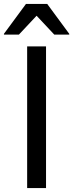

<svg xmlns="http://www.w3.org/2000/svg" viewBox="-42 -956 372 976"><path d="M96 -720H192V0H96ZM-22 -780V-784L90 -936H198L310 -784V-780H234L144 -876L54 -780Z"/></svg>

Font: Kufam
Style: Regular
Weight: 400
Designer: Wael Morcos, Artur Schmal
Foundry: Original Type
Version: Version 1.301; ttfautohint (v1.8.3)